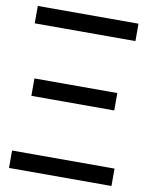

<svg xmlns="http://www.w3.org/2000/svg" viewBox="-83 -788 658 849"><g transform="rotate(10 246.5 -364.0)"><path d="M16.6 0V-78.1H476.6V0ZM58.6 -331.1V-409.2H430.7V-331.1ZM17.6 -649.4V-727.5H469.7V-649.4Z"/></g></svg>

Font: Inter Tight
Style: Regular
Weight: 400
Designer: Rasmus Andersson
Foundry: rsms
Version: Version 3.002